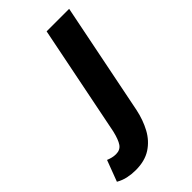

<svg xmlns="http://www.w3.org/2000/svg" viewBox="-343 -562 824 824"><g transform="rotate(-45 69.0 -150.0)"><path d="M-35.3 195.9Q-60 195.9 -83.5 190.9Q-107 185.8 -127.8 173.7L-91.5 77.5Q-80.5 82 -69.8 84.7Q-59.1 87.5 -46.6 87.5Q-21.3 87.5 -8.5 69Q4.3 50.6 13.8 10.2L115.3 -496H252L149.3 16Q138.8 65.8 116.8 106.6Q94.8 147.4 57.6 171.7Q20.4 195.9 -35.3 195.9Z"/></g></svg>

Font: Source Sans 3
Style: Italic
Weight: 200
Italic angle: -11°
Designer: Paul D. Hunt
Foundry: Adobe
Version: Version 3.046;hotconv 1.0.118;makeotfexe 2.5.65603